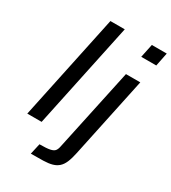

<svg xmlns="http://www.w3.org/2000/svg" viewBox="-223 -857 1045 1172"><g transform="rotate(30 299.5 -271.0)"><path d="M45 0 202 -743H303L146 0ZM474 -648 494 -743H599L580 -648ZM186 201 203 125Q253 125 276.5 120Q300 115 309 103.5Q318 92 322 70L446 -510H547L427 57Q418 100 406.5 127Q395 154 377.5 169.5Q360 185 335 192Q310 199 273.5 200Q237 201 186 201Z"/></g></svg>

Font: Saira Expanded Medium
Style: Italic
Weight: 500
Width: 7
Italic angle: -12°
Designer: Hector Gatti with collaboration of the Omnibus-Type team
Foundry: Omnibus-Type
Version: Version 1.101